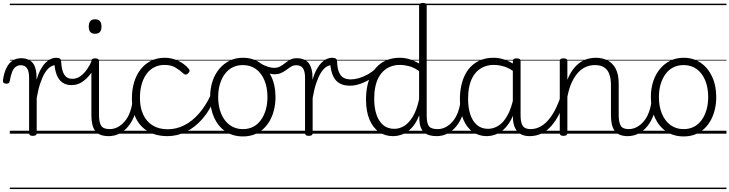

<svg xmlns="http://www.w3.org/2000/svg" viewBox="-67 -914 4988 1313"><path d="M157 15Q144 15 138 10.5Q132 6 132 -4V-383Q132 -427 117.5 -447.5Q103 -468 75 -468Q56 -468 41 -457.5Q26 -447 16 -422.5Q6 -398 -1 -357Q-3 -348 -9 -344.5Q-15 -341 -27 -342Q-37 -343 -42.5 -348Q-48 -353 -47 -364Q-40 -415 -23.5 -448.5Q-7 -482 18.5 -499Q44 -516 78 -516Q100 -516 118 -510Q136 -504 149.5 -491.5Q163 -479 171 -459Q179 -439 182 -411L183 -369Q196 -412 212 -440.5Q228 -469 246 -486.5Q264 -504 282 -511.5Q300 -519 315 -519Q326 -519 331.5 -511.5Q337 -504 336.5 -494Q336 -484 330.5 -476.5Q325 -469 315 -469Q296 -469 276.5 -456Q257 -443 240 -415.5Q223 -388 208.5 -345Q194 -302 184 -243V-4Q184 6 177.5 10.5Q171 15 157 15ZM0 369H404V379H0ZM0 -20H404V0H0ZM0 -505H404V-500H0ZM0 -889H404V-879H0Z M422 -332Q385 -332 360 -349.5Q335 -367 321.5 -400.5Q308 -434 305 -481L315 -519Q333 -519 342 -513.5Q351 -508 351 -493Q353 -463 358 -440.5Q363 -418 372.5 -403.5Q382 -389 395.5 -382Q409 -375 428 -375Q458 -375 483.5 -393.5Q509 -412 529.5 -442Q550 -472 563 -505Q566 -511 575 -509Q584 -507 591.5 -499.5Q599 -492 595 -485Q579 -445 553.5 -410.5Q528 -376 495.5 -354Q463 -332 422 -332ZM404 369H427V379H404ZM404 -20H427V0H404ZM404 -505H427V-500H404ZM404 -889H427V-879H404Z M677 17Q644 17 620.5 8Q597 -1 583.5 -19.5Q570 -38 564 -64.5Q558 -91 558 -126V-496Q558 -506 564.5 -510.5Q571 -515 583 -515Q597 -515 603.5 -510.5Q610 -506 610 -496V-128Q610 -77 625 -54Q640 -31 684 -31Q693 -31 697.5 -23.5Q702 -16 701.5 -7Q701 2 695 9.5Q689 17 677 17ZM583 -683Q561 -683 550.5 -695.5Q540 -708 540 -732Q540 -757 550.5 -769.5Q561 -782 583 -782Q605 -782 616 -769.5Q627 -757 627 -732Q627 -707 616 -695Q605 -683 583 -683ZM426 369H751V379H426ZM426 -20H751V0H426ZM426 -505H751V-500H426ZM426 -889H751V-879H426Z M676 17Q665 17 659.5 9.5Q654 2 654.5 -7Q655 -16 662 -23.5Q669 -31 682 -31Q713 -31 739.5 -45.5Q766 -60 786.5 -84.5Q807 -109 820 -142.5Q833 -176 839 -215Q840 -226 849 -229Q858 -232 866 -228Q874 -224 873 -213Q868 -165 852 -123.5Q836 -82 810.5 -50.5Q785 -19 751 -1Q717 17 676 17ZM751 369V379ZM751 -20V0ZM751 -505V-500ZM751 -889V-879Z M1079 17Q965 17 900 -51Q835 -119 835 -241Q835 -302 850.5 -352.5Q866 -403 895 -440Q924 -477 965.5 -498Q1007 -519 1060 -519Q1106 -519 1150 -499Q1194 -479 1225 -442Q1230 -435 1229.5 -428.5Q1229 -422 1220 -413Q1211 -404 1203 -404Q1195 -404 1189 -410Q1159 -437 1130.5 -453.5Q1102 -470 1057 -470Q1020 -470 989 -454.5Q958 -439 936 -409.5Q914 -380 902 -338.5Q890 -297 890 -244Q890 -178 912.5 -130Q935 -82 977.5 -56Q1020 -30 1080 -30Q1091 -30 1096.5 -23Q1102 -16 1102 -6.5Q1102 3 1096.5 10Q1091 17 1079 17ZM751 369H1286V379H751ZM751 -20H1286V0H751ZM751 -505H1286V-500H751ZM751 -889H1286V-879H751Z M1078 17Q1069 17 1064.5 10Q1060 3 1060 -6.5Q1060 -16 1065.5 -23Q1071 -30 1080 -30Q1140 -30 1194.5 -58Q1249 -86 1294.5 -138.5Q1340 -191 1374 -264Q1378 -272 1386.5 -271Q1395 -270 1402 -263.5Q1409 -257 1404 -247Q1370 -162 1319 -103Q1268 -44 1206.5 -13.5Q1145 17 1078 17ZM1286 369V379ZM1286 -20V0ZM1286 -505V-500ZM1286 -889V-879Z M1594 19Q1526 19 1475.5 -15Q1425 -49 1397.5 -109.5Q1370 -170 1370 -250Q1370 -310 1386.5 -359Q1403 -408 1433.5 -444Q1464 -480 1504.5 -499.5Q1545 -519 1594 -519Q1660 -519 1710 -485Q1760 -451 1788.5 -390.5Q1817 -330 1817 -250Q1817 -203 1806.5 -161.5Q1796 -120 1777 -87Q1758 -54 1731 -30Q1704 -6 1669.5 6.5Q1635 19 1594 19ZM1594 -31Q1633 -31 1663.5 -46.5Q1694 -62 1716 -91.5Q1738 -121 1750 -161.5Q1762 -202 1762 -250Q1762 -315 1741.5 -364.5Q1721 -414 1683.5 -441.5Q1646 -469 1594 -469Q1555 -469 1524 -453.5Q1493 -438 1471 -408.5Q1449 -379 1437 -339Q1425 -299 1425 -250Q1425 -186 1445.5 -136.5Q1466 -87 1504 -59Q1542 -31 1594 -31ZM1286 369H1887V379H1286ZM1286 -20H1887V0H1286ZM1286 -505H1887V-500H1286ZM1286 -889H1887V-879H1286Z M1808 -406Q1795 -406 1777.5 -411Q1760 -416 1741 -425Q1722 -434 1703 -445Q1695 -450 1693.5 -457.5Q1692 -465 1694.5 -471.5Q1697 -478 1702 -481Q1707 -484 1712 -481Q1744 -464 1767 -457Q1790 -450 1807 -450Q1832 -450 1849.5 -460Q1867 -470 1883.5 -483Q1900 -496 1918 -506Q1936 -516 1963 -516Q1971 -516 1975 -509Q1979 -502 1979 -492.5Q1979 -483 1974 -475.5Q1969 -468 1960 -468Q1940 -468 1925 -459Q1910 -450 1893.5 -437.5Q1877 -425 1857 -415.5Q1837 -406 1808 -406ZM1887 369V379ZM1887 -20V0ZM1887 -505V-500ZM1887 -889V-879Z M2044 15Q2031 15 2025 10.5Q2019 6 2019 -4V-383Q2019 -427 2004.5 -447.5Q1990 -468 1960 -468Q1950 -468 1945.5 -475.5Q1941 -483 1941 -492.5Q1941 -502 1947 -509Q1953 -516 1963 -516Q1986 -516 2004 -510Q2022 -504 2035.5 -491.5Q2049 -479 2057.5 -459Q2066 -439 2069 -411L2070 -369Q2083 -412 2099 -440.5Q2115 -469 2133 -486.5Q2151 -504 2169 -511.5Q2187 -519 2202 -519Q2213 -519 2218.5 -511.5Q2224 -504 2223.5 -494Q2223 -484 2217.5 -476.5Q2212 -469 2202 -469Q2183 -469 2163.5 -456Q2144 -443 2127 -415.5Q2110 -388 2095.5 -345Q2081 -302 2071 -243V-4Q2071 6 2064.5 10.5Q2058 15 2044 15ZM1887 369H2291V379H1887ZM1887 -20H2291V0H1887ZM1887 -505H2291V-500H1887ZM1887 -889H2291V-879H1887Z M2326 -328Q2285 -328 2256.5 -343.5Q2228 -359 2212 -392Q2196 -425 2191 -480L2202 -519Q2220 -519 2229 -513.5Q2238 -508 2238 -493Q2240 -446 2251.5 -419.5Q2263 -393 2283 -382Q2303 -371 2332 -371Q2357 -371 2387 -379.5Q2417 -388 2448.5 -405.5Q2480 -423 2507 -450Q2515 -459 2523 -456.5Q2531 -454 2534 -445.5Q2537 -437 2528 -426Q2505 -400 2471 -377.5Q2437 -355 2399 -341.5Q2361 -328 2326 -328ZM2291 369H2354V379H2291ZM2291 -20H2354V0H2291ZM2291 -505H2354V-500H2291ZM2291 -889H2354V-879H2291Z M2620 17Q2566 17 2524.5 -12Q2483 -41 2459.5 -97Q2436 -153 2436 -234Q2436 -285 2445.5 -328.5Q2455 -372 2474 -407Q2493 -442 2520.5 -467Q2548 -492 2585 -505.5Q2622 -519 2667 -519Q2701 -519 2733.5 -509Q2766 -499 2799 -480V-875Q2799 -885 2805.5 -889.5Q2812 -894 2826 -894Q2839 -894 2845 -889.5Q2851 -885 2851 -875V-122Q2851 -72 2866 -51.5Q2881 -31 2926 -31Q2935 -31 2939 -23.5Q2943 -16 2942.5 -7Q2942 2 2936.5 9.5Q2931 17 2920 17Q2891 17 2869 10.5Q2847 4 2832.5 -9.5Q2818 -23 2810 -44Q2802 -65 2801 -93L2800 -126Q2778 -70 2748 -39Q2718 -8 2685.5 4.5Q2653 17 2620 17ZM2630 -33Q2664 -33 2696.5 -52.5Q2729 -72 2756 -116.5Q2783 -161 2799 -235V-428Q2763 -453 2730.5 -461.5Q2698 -470 2667 -470Q2635 -470 2607.5 -460Q2580 -450 2558.5 -431Q2537 -412 2522 -384Q2507 -356 2499.5 -319.5Q2492 -283 2492 -237Q2492 -178 2507 -132Q2522 -86 2552.5 -59.5Q2583 -33 2630 -33ZM2353 369H2994V379H2353ZM2353 -20H2994V0H2353ZM2353 -505H2994V-500H2353ZM2353 -889H2994V-879H2353Z M2919 17Q2908 17 2902.5 9.5Q2897 2 2897.5 -7Q2898 -16 2905 -23.5Q2912 -31 2925 -31Q2956 -31 2982.5 -45.5Q3009 -60 3029.5 -84.5Q3050 -109 3063 -142.5Q3076 -176 3082 -215Q3083 -226 3092 -229Q3101 -232 3109 -228Q3117 -224 3116 -213Q3111 -165 3095 -123.5Q3079 -82 3053.5 -50.5Q3028 -19 2994 -1Q2960 17 2919 17ZM2994 369V379ZM2994 -20V0ZM2994 -505V-500ZM2994 -889V-879Z M3262 17Q3208 17 3166.5 -12Q3125 -41 3101.5 -97Q3078 -153 3078 -234Q3078 -285 3087.5 -328.5Q3097 -372 3115.5 -407Q3134 -442 3162 -467Q3190 -492 3226.5 -505.5Q3263 -519 3308 -519Q3346 -519 3382.5 -506.5Q3419 -494 3455 -470V-419Q3415 -449 3379.5 -459.5Q3344 -470 3309 -470Q3277 -470 3249.5 -460Q3222 -450 3200.5 -431Q3179 -412 3164 -384Q3149 -356 3141.5 -319.5Q3134 -283 3134 -237Q3134 -178 3149 -132Q3164 -86 3194.5 -59.5Q3225 -33 3271 -33Q3308 -33 3342.5 -55Q3377 -77 3404 -126Q3431 -175 3447 -255L3466 -206Q3447 -120 3413.5 -71Q3380 -22 3340.5 -2.5Q3301 17 3262 17ZM3556 17Q3526 17 3504 8Q3482 -1 3468 -18.5Q3454 -36 3447 -62Q3440 -88 3440 -123V-496Q3440 -506 3446.5 -510.5Q3453 -515 3467 -515Q3480 -515 3486.5 -510.5Q3493 -506 3493 -496V-124Q3493 -77 3507.5 -54Q3522 -31 3562 -31Q3570 -31 3574.5 -23.5Q3579 -16 3578.5 -7Q3578 2 3573 9.5Q3568 17 3556 17ZM2994 369H3629V379H2994ZM2994 -20H3629V0H2994ZM2994 -505H3629V-500H2994ZM2994 -889H3629V-879H2994Z M3554 17Q3543 17 3537.5 9.5Q3532 2 3532.5 -7Q3533 -16 3540 -23.5Q3547 -31 3560 -31Q3594 -31 3624 -46Q3654 -61 3679.5 -89.5Q3705 -118 3726.5 -158Q3748 -198 3765 -249Q3768 -259 3777 -259Q3786 -259 3792.5 -252Q3799 -245 3796 -235Q3780 -180 3757 -134Q3734 -88 3704.5 -54Q3675 -20 3637.5 -1.5Q3600 17 3554 17ZM3629 369V379ZM3629 -20V0ZM3629 -505V-500ZM3629 -889V-879Z M4227 17Q4195 17 4172.5 8Q4150 -1 4136.5 -19.5Q4123 -38 4117 -64.5Q4111 -91 4111 -126V-332Q4111 -376 4100 -406.5Q4089 -437 4065 -453Q4041 -469 4001 -469Q3972 -469 3943.5 -458Q3915 -447 3890 -421.5Q3865 -396 3845 -354.5Q3825 -313 3813 -252V-4Q3813 6 3806.5 10.5Q3800 15 3786 15Q3773 15 3767 10.5Q3761 6 3761 -4V-496Q3761 -506 3767 -510.5Q3773 -515 3786 -515Q3800 -515 3806.5 -510.5Q3813 -506 3813 -496V-368Q3830 -411 3852.5 -440.5Q3875 -470 3901 -487.5Q3927 -505 3954 -512Q3981 -519 4007 -519Q4052 -519 4087.5 -501Q4123 -483 4143.5 -444Q4164 -405 4164 -341V-128Q4164 -77 4178 -54Q4192 -31 4233 -31Q4243 -31 4247.5 -23.5Q4252 -16 4251.5 -7Q4251 2 4245 9.5Q4239 17 4227 17ZM3629 369H4300V379H3629ZM3629 -20H4300V0H3629ZM3629 -505H4300V-500H3629ZM3629 -889H4300V-879H3629Z M4225 17Q4214 17 4208.5 9.5Q4203 2 4203.5 -7Q4204 -16 4211 -23.5Q4218 -31 4231 -31Q4262 -31 4288.5 -45.5Q4315 -60 4335.5 -84.5Q4356 -109 4369 -142.5Q4382 -176 4388 -215Q4389 -226 4398 -229Q4407 -232 4415 -228Q4423 -224 4422 -213Q4417 -165 4401 -123.5Q4385 -82 4359.5 -50.5Q4334 -19 4300 -1Q4266 17 4225 17ZM4300 369V379ZM4300 -20V0ZM4300 -505V-500ZM4300 -889V-879Z M4608 19Q4540 19 4489.5 -15Q4439 -49 4411.5 -109.5Q4384 -170 4384 -250Q4384 -310 4400.5 -359Q4417 -408 4447.5 -444Q4478 -480 4518.5 -499.5Q4559 -519 4608 -519Q4674 -519 4724 -485Q4774 -451 4802.5 -390.5Q4831 -330 4831 -250Q4831 -203 4820.5 -161.5Q4810 -120 4791 -87Q4772 -54 4745 -30Q4718 -6 4683.5 6.5Q4649 19 4608 19ZM4608 -31Q4647 -31 4677.5 -46.5Q4708 -62 4730 -91.5Q4752 -121 4764 -161.5Q4776 -202 4776 -250Q4776 -315 4755.5 -364.5Q4735 -414 4697.5 -441.5Q4660 -469 4608 -469Q4569 -469 4538 -453.5Q4507 -438 4485 -408.5Q4463 -379 4451 -339Q4439 -299 4439 -250Q4439 -186 4459.5 -136.5Q4480 -87 4518 -59Q4556 -31 4608 -31ZM4300 369H4901V379H4300ZM4300 -20H4901V0H4300ZM4300 -505H4901V-500H4300ZM4300 -889H4901V-879H4300Z"/></svg>

Font: Playwrite HR Lijeva Guides
Style: Regular
Weight: 400
Designer: Veronika Burian, José Scaglione
Foundry: TypeTogether
Version: Version 1.003